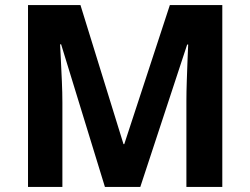

<svg xmlns="http://www.w3.org/2000/svg" viewBox="-20 -734 983 754"><path d="M392 0 220 -560H216Q217 -540 219 -500Q221 -460 223 -414.5Q225 -369 225 -332V0H90V-714H296L465 -168H468L647 -714H853V0H712V-338Q712 -372 713.5 -416Q715 -460 716.5 -499.5Q718 -539 719 -559H715L531 0Z"/></svg>

Font: Noto Sans IKEA
Style: Bold
Weight: 600
Designer: Monotype Design Team
Foundry: Monotype Imaging Inc.
Version: Version 2.001